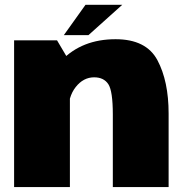

<svg xmlns="http://www.w3.org/2000/svg" viewBox="-20 -756 754 776"><path d="M37 0H262.5V-505L210.5 -593H37ZM436 0H661.5V-297Q661.5 -428 616.2 -512.8Q571 -597.5 447 -597.5Q311.5 -597.5 228.2 -511.2Q145 -425 145 -341.5L255 -298Q255 -365 286 -404.2Q317 -443.5 360.5 -443.5Q399.5 -443.5 417.8 -415.8Q436 -388 436 -293ZM238 -614H337.5L474 -736.5H325.5Z"/></svg>

Font: Anybody UltraCondensed Thin Black
Style: Regular
Weight: 900
Version: Version 1.111